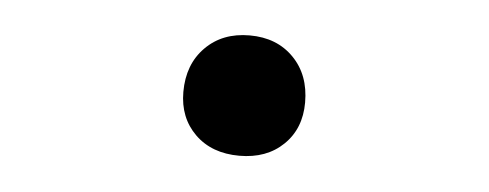

<svg xmlns="http://www.w3.org/2000/svg" viewBox="-28 -199 654 257"><g transform="rotate(5 299.5 -71.0)"><path d="M299.3 9.8Q262.2 9.8 239.7 -12.2Q217.3 -34.2 217.3 -68.8Q217.3 -106 240 -128.9Q262.7 -151.9 299.3 -151.9Q335.9 -151.9 358.4 -128.9Q380.9 -106 380.9 -68.8Q380.9 -33.7 358.4 -12Q335.9 9.8 299.3 9.8Z"/></g></svg>

Font: UDEV Gothic 35
Style: Regular
Weight: 400
Version: v2.1.0; ttfautohint (v1.8.4.7-5d5b-dirty) -l 6 -r 45 -G 200 